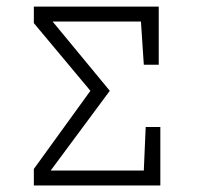

<svg xmlns="http://www.w3.org/2000/svg" viewBox="-20 -570 626 590"><path d="M84 -549.8H467.8V-371.1H421.9L413.1 -503.9H141.6L317.4 -291L135.7 -45.9H421.9L427.7 -179.7H472.7V0H84V-50.8L257.8 -291L84 -499Z"/></svg>

Font: Thabit
Style: Regular
Weight: 500
Designer: Regenerated by Nadim Shaikli
Foundry: MAK Alagha
Version: 0.01